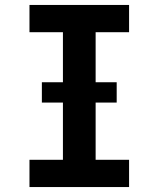

<svg xmlns="http://www.w3.org/2000/svg" viewBox="-20 -755 640 775"><path d="M99 0V-110H234V-625H99V-735H501V-625H366V-110H501V0ZM451 -341H149V-423H451Z"/></svg>

Font: Iosevka Curly Slab XBdEx
Style: Regular
Weight: 800
Width: 7
Monospace: yes
Designer: Belleve Invis
Foundry: Belleve Invis
Version: Version 11.0.0; ttfautohint (v1.8.3)